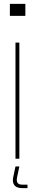

<svg xmlns="http://www.w3.org/2000/svg" viewBox="-20 -820 180 992"><path d="M31 -738V-800H111V-738ZM60 0V-600H80V0ZM122 152H95Q66.5 152 54.8 137.5Q43 123 48 97L60 40H80L68 97Q64.5 115.5 70.8 124.8Q77 134 95 134H122Z"/></svg>

Font: Big Shoulders Stencil Display Thin Thin
Style: Regular
Weight: 250
Version: Version 2.001